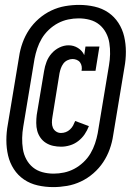

<svg xmlns="http://www.w3.org/2000/svg" viewBox="-20 -732 540 784"><path d="M230 -133Q213 -133 197 -136.5Q181 -140 167.5 -148.5Q154 -157 145 -170Q136 -183 132 -198Q128 -213 128 -230Q128 -247 130 -263L160 -442Q163 -461 170 -479.5Q177 -498 190.5 -513.5Q204 -529 222.5 -538Q241 -547 260 -547Q281 -547 298.5 -536Q316 -525 324 -507L329 -542H386L370 -443H313Q315 -452 313.5 -461Q312 -470 307 -477Q302 -484 293.5 -487.5Q285 -491 276 -491Q266 -491 255.5 -486Q245 -481 238.5 -472Q232 -463 228.5 -453Q225 -443 223 -433L194 -254Q192 -243 192 -231.5Q192 -220 196 -210.5Q200 -201 209 -195Q218 -189 229 -189Q239 -189 248.5 -192.5Q258 -196 266 -203.5Q274 -211 278.5 -219.5Q283 -228 287 -238L343 -217Q336 -199 325.5 -183.5Q315 -168 299.5 -156Q284 -144 265.5 -138.5Q247 -133 230 -133ZM197 32Q165 32 134 25Q103 18 78 1Q53 -16 36.5 -41.5Q20 -67 13 -97Q6 -127 6 -159.5Q6 -192 12 -224L58 -501Q62 -529 72 -557Q82 -585 98.5 -610Q115 -635 138.5 -655.5Q162 -676 189.5 -689Q217 -702 246 -707Q275 -712 303 -712Q335 -712 366 -705Q397 -698 422 -681Q447 -664 463.5 -638.5Q480 -613 487 -583Q494 -553 494 -520.5Q494 -488 488 -456L442 -179Q438 -151 428 -123Q418 -95 401.5 -70Q385 -45 361.5 -24.5Q338 -4 310.5 9Q283 22 254 27Q225 32 197 32ZM199 -23Q220 -23 241.5 -27.5Q263 -32 283 -42.5Q303 -53 320.5 -69.5Q338 -86 349.5 -105.5Q361 -125 368 -146Q375 -167 379 -188L425 -465Q429 -488 429.5 -511Q430 -534 426.5 -556.5Q423 -579 412.5 -598.5Q402 -618 385.5 -631.5Q369 -645 347 -651Q325 -657 301 -657Q280 -657 258.5 -652.5Q237 -648 217 -637.5Q197 -627 179.5 -610.5Q162 -594 150.5 -574.5Q139 -555 132 -534Q125 -513 121 -492L75 -215Q71 -192 70.5 -169Q70 -146 73.5 -123.5Q77 -101 87.5 -81.5Q98 -62 114.5 -48.5Q131 -35 153 -29Q175 -23 199 -23Z"/></svg>

Font: Iosevka Curly Slab
Style: Bold Italic
Weight: 700
Italic angle: -9°
Monospace: yes
Designer: Belleve Invis
Foundry: Belleve Invis
Version: Version 22.1.2; ttfautohint (v1.8.4)